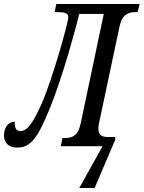

<svg xmlns="http://www.w3.org/2000/svg" viewBox="-56 -734 721 964"><path d="M342 210H419L522 -31L523 -46H493C462 -46 438 -49 438 -88C438 -99 439 -107 443 -124L544 -600C558 -664 589 -673 625 -673H635L645 -714H227L218 -673H231C262 -673 287 -671 287 -648C287 -622 209 -342 155 -218C100 -91 71 -76 46 -76C22 -76 17 -98 18 -123C-7 -123 -36 -103 -36 -53C-36 -18 -12 7 28 7C80 7 118 -14 172 -138C232 -269 300 -498 342 -664H465L349 -114C336 -50 304 -41 269 -41H258L249 0H459Z"/></svg>

Font: Noto Serif ExtraCondensed
Style: Italic
Weight: 400
Width: 2
Italic angle: -12°
Designer: Monotype Design Team
Foundry: Monotype Imaging Inc.
Version: Version 2.014